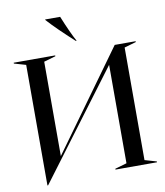

<svg xmlns="http://www.w3.org/2000/svg" viewBox="-100 -1009 955 1112"><g transform="rotate(-10 377.5 -452.5)"><path d="M88 -687 19 -707V-712H263V-707L194 -687V-132L613 -712H736V-707L667 -687V-25L736 -5V0H492V-5L561 -25V-604L92 22H88ZM242 -924V-927H330Q371 -826 400 -774H395Q297 -863 242 -924Z"/></g></svg>

Font: Nyght Serif
Style: Regular
Weight: 400
Designer: Maksym Kobuzan
Version: Version 0.410;July 4, 2025;FontCreator 15.0.0.2958 64-bit